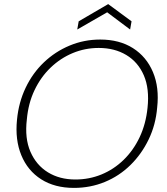

<svg xmlns="http://www.w3.org/2000/svg" viewBox="-20 -905 815 937"><path d="M341 12Q247 12 181 -30Q115 -72 84 -147.5Q53 -223 63 -321Q71 -405 105 -476.5Q139 -548 194 -600.5Q249 -653 319.5 -682.5Q390 -712 469 -712Q563 -712 629 -670Q695 -628 726.5 -553Q758 -478 747 -380Q740 -296 705.5 -224.5Q671 -153 616.5 -99.5Q562 -46 491.5 -17Q421 12 341 12ZM348 -29Q415 -29 475 -53.5Q535 -78 583 -124.5Q631 -171 661.5 -235.5Q692 -300 700 -379Q710 -472 682 -537Q654 -602 596.5 -636.5Q539 -671 462 -671Q395 -671 335 -646Q275 -621 227 -575Q179 -529 148.5 -465Q118 -401 111 -322Q100 -230 128.5 -164.5Q157 -99 214 -64Q271 -29 348 -29ZM357 -761 364 -801 508 -885 622 -801 615 -761 503 -845Z"/></svg>

Font: DM Sans 20pt ExtraLight
Style: Italic
Weight: 250
Italic angle: -10°
Version: Version 4.004;gftools[0.9.30]